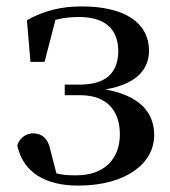

<svg xmlns="http://www.w3.org/2000/svg" viewBox="-20 -563 531 599"><path d="M224 16C374 16 461 -54 461 -141C461 -211 418 -264 309 -284C407 -301 445 -347 445 -406C444 -492 369 -543 235 -543C171 -543 118 -530 64 -500L75 -370H119L153 -501C175 -507 199 -510 226 -510C306 -510 348 -474 349 -405C349 -336 311 -299 228 -299H182V-266H230C319 -266 354 -212 354 -144C354 -65 303 -16 218 -16C194 -16 175 -17 156 -22L138 -92C130 -133 109 -147 83 -147C63 -147 41 -134 34 -109C52 -26 120 16 224 16Z"/></svg>

Font: Noto Serif SC SemiBold
Style: Regular
Weight: 600
Designer: Ryoko NISHIZUKA 西塚涼子 (kana & ideographs); Frank Grießhammer (Latin, Greek & Cyrillic); Wenlong ZHANG 张文龙 (bopomofo); San
Foundry: Adobe
Version: Version 2.001;hotconv 1.1.0;makeotfexe 2.6.0